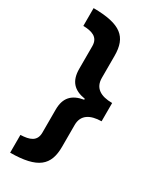

<svg xmlns="http://www.w3.org/2000/svg" viewBox="-222 -788 840 1019"><g transform="rotate(30 197.5 -278.0)"><path d="M31 56V165C199 164 254 114 254 0V-134C254 -195 299 -221 368 -222V-334C297 -334 254 -361 254 -422V-557C254 -673 198 -720 31 -721V-612C82 -611 126 -599 126 -543V-404C126 -329 161 -292 231 -281V-275C160 -263 126 -226 126 -154V-13C126 41 86 54 31 56Z"/></g></svg>

Font: Noto Sans Khmer SemiCondensed
Style: Bold
Weight: 700
Width: 4
Designer: Danh Hong and the Monotype Design Team
Foundry: Monotype Imaging Inc.
Version: Version 2.004